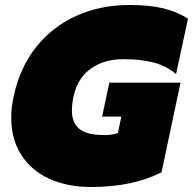

<svg xmlns="http://www.w3.org/2000/svg" viewBox="-20 -734 773 769"><path d="M25 -262Q25 -305 35 -349Q59 -462 123.5 -544Q188 -626 284.5 -670Q381 -714 499 -714Q577 -714 632.5 -701Q688 -688 733 -659L685 -437Q649 -469 597.5 -483Q546 -497 474 -497Q396 -497 343 -458.5Q290 -420 275 -349Q268 -320 268 -291Q268 -242 298 -217.5Q328 -193 399 -193Q428 -193 452 -201L466 -267H389L418 -403H703L627 -44Q512 15 344 15Q250 15 177.5 -18Q105 -51 65 -114Q25 -177 25 -262Z"/></svg>

Font: Prompt Black
Style: Italic
Weight: 900
Italic angle: -12°
Designer: Katatrad Team
Foundry: CadsonDemak
Version: Version 1.001